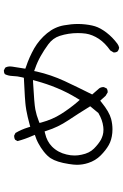

<svg xmlns="http://www.w3.org/2000/svg" viewBox="167 -848 665 1040"><g transform="rotate(-90 500.0 -327.5)"><path d="M467.3 -242.2Q431.6 -284.2 402.6 -330.3Q373.5 -376.5 357.4 -435.1L354.5 -446.3L365.2 -450.7Q395.5 -462.9 428.2 -469.2Q460.4 -475.1 568.8 -481L586.9 -481.9L582 -464.4Q566.4 -406.7 543.5 -351.6Q520.5 -295.9 488.8 -244.1L479.5 -228.5ZM333.5 -101.1Q325.2 -100.1 319.3 -100.1Q301.3 -100.1 288.8 -103.8Q276.4 -107.4 264.6 -113.3Q240.2 -127 215.6 -151.6Q190.9 -176.3 182.6 -218.3Q178.2 -237.3 178.2 -256.3Q178.2 -278.3 183.6 -299.8Q194.3 -346.7 226.6 -378.9Q254.4 -406.2 296.9 -416L308.6 -418.9L312.5 -407.2Q331.5 -346.7 368.2 -291.7Q404.8 -236.8 444.8 -171.9L408.2 -127.4L406.2 -126.5Q370.6 -105.5 333.5 -101.1ZM890.6 -238.8Q890.6 -273.9 883.3 -314Q874.5 -364.3 840.3 -405.8Q805.7 -447.8 758.8 -475.1Q710.4 -502.4 658.7 -519.5L648.4 -523.4L659.7 -594.7Q660.6 -600.6 660.6 -605.5Q660.6 -621.6 653.8 -632.3L640.1 -639.2Q638.7 -639.6 637.7 -639.6Q626.5 -639.6 618.7 -633.8Q609.9 -616.2 608.9 -593.8Q607.9 -565.4 601.6 -540.5L599.1 -531.2Q524.9 -527.8 498.5 -525.9Q472.2 -523.9 463.4 -523.2Q454.6 -522.5 447.3 -521.5Q432.6 -520 424.3 -518.1Q388.7 -511.7 346.2 -500L334 -496.6L330.1 -508.8Q319.3 -544.4 300.3 -576.7L286.6 -583.5Q285.2 -584 284.2 -584Q272 -584 263.2 -578.1L256.3 -565.4Q266.6 -525.9 284.7 -484.9L290 -471.7Q271.5 -465.3 266.1 -463.1Q260.7 -460.9 255.4 -458.3Q250 -455.6 244.1 -452.6Q220.2 -439.9 199.2 -423.3Q174.8 -403.8 163.6 -386.2Q142.1 -353 132.3 -288.1Q127.9 -261.2 127.9 -243.7Q127.9 -212.4 137.7 -182.6Q150.4 -143.1 178.7 -115Q207 -86.9 234.9 -71.3Q262.7 -55.7 300.3 -52.2Q310.1 -51.3 320.3 -51.3Q348.1 -51.3 376.5 -58.6Q414.6 -68.8 465.3 -109.9L475.1 -117.7L501.5 -88.4L520.5 -77.1Q521.5 -77.1 522.5 -77.1Q533.7 -77.1 541.5 -82.5L548.3 -97.2Q548.8 -98.6 548.8 -100.1Q548.8 -113.8 541.5 -123.5L508.8 -161.1Q547.9 -239.3 582 -312Q615.2 -384.3 632.8 -460.9L635.7 -475.6L649.9 -470.2Q684.1 -458.5 716.3 -440.4Q748.5 -422.4 779.8 -399.4Q814 -374.5 826.2 -336.9Q841.3 -289.6 841.3 -238.8Q841.3 -216.3 838.4 -195.3Q833 -160.2 810.1 -125Q787.6 -91.3 747.1 -63L736.3 -44.9Q736.3 -43.9 736.3 -43Q736.3 -30.8 742.7 -22.9Q750.5 -17.1 761.7 -15.1Q772.9 -17.1 783.2 -24.4Q818.8 -50.8 844 -83.7Q869.1 -116.7 878.2 -146Q887.2 -175.3 890.1 -218.8Q890.6 -228.5 890.6 -238.8Z"/></g></svg>

Font: NaikaiFont
Style: ExtraLight
Weight: 200
Version: Version 1.89